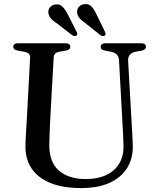

<svg xmlns="http://www.w3.org/2000/svg" viewBox="-20 -914 778 950"><path d="M586.5 -294.5 569 -614.5Q568 -633 559 -643.2Q550 -653.5 529.5 -658L500.5 -663.5Q487.5 -666 482.8 -670.8Q478 -675.5 478 -683Q478 -690.5 484 -695.2Q490 -700 501 -700H679Q690.5 -700 696.2 -695.2Q702 -690.5 702 -683Q702 -675.5 697 -670.8Q692 -666 679.5 -663L652.5 -658.5Q629.5 -653.5 621.2 -641.8Q613 -630 614 -612.5L632 -294.5Q633.5 -269 634.8 -245Q636 -221 637 -194.5Q639 -133.5 610.8 -85.8Q582.5 -38 525.2 -10.8Q468 16.5 381.5 16.5Q289.5 16.5 227.8 -9.2Q166 -35 135.2 -82.2Q104.5 -129.5 106 -192.5Q106 -206 107 -226.5Q108 -247 109.5 -271.5Q111 -296 112.5 -320.5L129 -628Q130 -641.5 122 -648.5Q114 -655.5 97 -658.5L68 -663.5Q45.5 -668 45.5 -682.5Q45.5 -690.5 51.5 -695.2Q57.5 -700 68.5 -700H305Q316 -700 322 -695.2Q328 -690.5 328 -682.5Q328 -675.5 323 -670.8Q318 -666 305 -663.5L275.5 -658.5Q260.5 -656 253.5 -649.2Q246.5 -642.5 245.5 -628.5L228.5 -322.5Q226.5 -286 225.5 -256.2Q224.5 -226.5 224 -202Q222 -114.5 270.2 -71.2Q318.5 -28 405 -28Q464 -28 506 -48Q548 -68 570.2 -105.2Q592.5 -142.5 591 -194Q590 -228 589 -251.5Q588 -275 586.5 -294.5ZM315.5 -842.5 358.5 -757.5Q361.5 -752 362.2 -747.2Q363 -742.5 359 -738.5Q355 -735 349.2 -735.5Q343.5 -736 337.5 -739.5L263.5 -797Q245 -808.5 233.8 -820.5Q222.5 -832.5 219.5 -849Q217 -865.5 227 -877.5Q237 -889.5 254 -892Q275 -895 289 -881Q303 -867 315.5 -842.5ZM457.5 -842.5 499 -757.5Q502 -751.5 502.2 -746.8Q502.5 -742 498.5 -738Q494.5 -735 488.8 -735.8Q483 -736.5 477.5 -739.5L403.5 -798.5Q385.5 -810.5 374.5 -823Q363.5 -835.5 361.5 -852Q360 -868 370.2 -880Q380.5 -892 398 -893.5Q419 -896 432.5 -881.8Q446 -867.5 457.5 -842.5Z"/></svg>

Font: Fraunces 24pt
Style: Regular
Weight: 400
Version: Version 1.000;[b76b70a41]